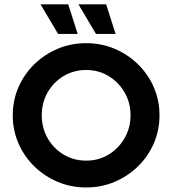

<svg xmlns="http://www.w3.org/2000/svg" viewBox="-20 -832 776 865"><path d="M368.1 12.5Q299.3 12.5 239.6 -12.8Q179.9 -38.2 134.4 -82.6Q88.9 -127.1 63.2 -186.1Q37.5 -245.1 37.5 -312.5Q37.5 -379.9 63.2 -438.9Q88.9 -497.9 134.4 -542.4Q179.9 -586.8 239.6 -612.2Q299.3 -637.5 368.1 -637.5Q436.8 -637.5 496.5 -612.2Q556.2 -586.8 601.7 -542.4Q647.2 -497.9 672.9 -438.9Q698.6 -379.9 698.6 -312.5Q698.6 -245.1 672.9 -186.1Q647.2 -127.1 601.7 -82.6Q556.2 -38.2 496.5 -12.8Q436.8 12.5 368.1 12.5ZM368.1 -108.3Q424.3 -108.3 469.4 -135.8Q514.6 -163.2 541.3 -209.7Q568.1 -256.2 568.1 -312.5Q568.1 -369.4 541.3 -415.6Q514.6 -461.8 469.4 -489.2Q424.3 -516.7 368.1 -516.7Q311.8 -516.7 266.3 -489.2Q220.8 -461.8 194.4 -415.6Q168.1 -369.4 168.1 -312.5Q168.1 -256.2 194.4 -209.7Q220.8 -163.2 266.3 -135.8Q311.8 -108.3 368.1 -108.3ZM412.5 -679.2 333.3 -812.5H458.3L500.7 -679.2ZM241.7 -679.2 162.5 -812.5H287.5L329.9 -679.2Z"/></svg>

Font: co2trust
Style: Bold
Weight: 700
Designer: Kristian Moeller
Foundry: Dicotype
Version: Version 1.000